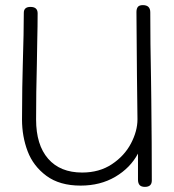

<svg xmlns="http://www.w3.org/2000/svg" viewBox="-20 -728 680 750"><path d="M571 -338Q573 -164 573 -23Q573 2 546 2Q532 2 525.5 -5Q519 -12 519 -27V-128Q489 -72 430.5 -37.5Q372 -3 295 -3Q213 -3 161.5 -41Q110 -79 88 -137Q66 -195 66 -261Q66 -332 67 -385.5Q68 -439 69 -475Q73 -605 73 -678Q73 -701 99 -701Q127 -701 127 -676Q127 -628 125.5 -568Q124 -508 124 -478Q121 -367 121 -261Q121 -162 168 -108Q215 -54 301 -54Q368 -54 417 -86.5Q466 -119 491.5 -167.5Q517 -216 517 -262L515 -431Q515 -497 513 -681Q513 -694 518.5 -701Q524 -708 538 -708Q567 -708 567 -680Q567 -563 570 -416Z"/></svg>

Font: Mali Light
Style: Regular
Weight: 300
Designer: Kitiyaporn Chalermlarp | Katatrad Aksorn Co.,Ltd.
Foundry: Cadson Demak Co.,Ltd.
Version: Version 1.000; ttfautohint (v1.6)